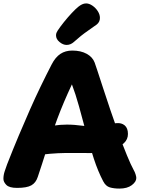

<svg xmlns="http://www.w3.org/2000/svg" viewBox="-23 -1085 836 1124"><path d="M198 -49Q187 -15 160.5 0Q134 15 77 15Q31 15 14 -2.5Q-3 -20 -3 -38Q-3 -60 4.5 -82.5Q12 -105 19 -124Q53 -211 86.5 -290.5Q120 -370 152 -442.5Q184 -515 216 -581Q248 -647 279 -707Q301 -750 330.5 -769.5Q360 -789 400 -789Q450 -789 484.5 -770Q519 -751 531 -719Q534 -712 547 -672Q560 -632 580 -571Q600 -510 623.5 -440Q647 -370 672 -301Q697 -232 720 -176Q743 -120 760 -89Q766 -79 770.5 -65Q775 -51 775 -43Q775 -21 748.5 -1Q722 19 676 19Q644 19 620 12Q596 5 581 -24Q551 -81 526.5 -155.5Q502 -230 481 -309.5Q460 -389 439.5 -462.5Q419 -536 398 -591Q349 -487 312.5 -389.5Q276 -292 249 -206Q222 -120 198 -49ZM171 -262Q171 -289 185.5 -305.5Q200 -322 218.5 -330.5Q237 -339 248 -341Q270 -346 298 -350.5Q326 -355 367 -355.5Q408 -356 468 -348Q474 -347 499.5 -349Q525 -351 558 -354Q591 -357 619 -360Q647 -363 658 -364Q688 -367 707 -351Q726 -335 726 -301Q726 -269 703 -247.5Q680 -226 644.5 -213Q609 -200 572.5 -194.5Q536 -189 509 -189Q452 -189 406.5 -189.5Q361 -190 316.5 -188Q272 -186 216 -179Q201 -178 186 -204Q171 -230 171 -262ZM367 -822Q346 -822 325.5 -839Q305 -856 305 -878Q305 -886 307.5 -892.5Q310 -899 314 -905Q329 -928 351.5 -956Q374 -984 397 -1008.5Q420 -1033 435 -1045Q446 -1054 457.5 -1059.5Q469 -1065 481 -1065Q499 -1065 518 -1052Q537 -1039 549.5 -1019.5Q562 -1000 562 -980Q562 -957 544 -942Q531 -932 491 -904.5Q451 -877 409 -839Q390 -822 367 -822Z"/></svg>

Font: Playpen Sans ExtraBold
Style: Regular
Weight: 800
Designer: Laura Meseguer, Veronika Burian, José Scaglione
Foundry: TypeTogether
Version: Version 1.001